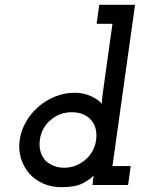

<svg xmlns="http://www.w3.org/2000/svg" viewBox="-20 -770 587 799"><path d="M367 -20Q368 -27 368.5 -31Q369 -35 370 -40Q355 -23 324 -7Q293 9 236 9Q194 9 159 -6.5Q124 -22 101 -49Q78 -76 67 -112Q56 -148 62 -188Q68 -228 88.5 -263.5Q109 -299 140 -326Q171 -353 210 -368.5Q249 -384 291 -384Q331 -384 363.5 -367.5Q396 -351 404 -337Q403 -345 405 -357L407 -377L448 -671H382L393 -750H542L448 -79H524L513 0H365ZM146 -188Q142 -161 149 -138Q156 -115 172 -99Q186 -87 205 -79.5Q224 -72 247 -72Q273 -72 295.5 -81Q318 -90 336 -106Q354 -121 365.5 -142.5Q377 -164 380 -188Q383 -212 378.5 -232Q374 -252 362 -267Q349 -284 327.5 -293.5Q306 -303 279 -303Q253 -303 230.5 -294.5Q208 -286 190 -270Q172 -255 160.5 -234Q149 -213 146 -188Z"/></svg>

Font: Josefin Slab
Style: Bold Italic
Weight: 700
Italic angle: -12°
Designer: Santiago Orozco
Foundry: Typemade
Version: Version 2.000